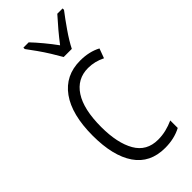

<svg xmlns="http://www.w3.org/2000/svg" viewBox="-248 -863 869 869"><g transform="rotate(-45 187.0 -428.5)"><path d="M242 -41Q146 -41 97.5 -112Q49 -183 49 -312Q49 -447 101.5 -520Q154 -593 249 -593Q307 -593 350 -570L333 -524Q293 -544 251 -544Q181 -544 142.5 -485Q104 -426 104 -313Q104 -210 138.5 -150Q173 -90 246 -90Q272 -90 297 -96Q322 -102 346 -113V-65Q301 -41 242 -41ZM208 -657Q195 -680 178 -707.5Q161 -735 142.5 -761Q124 -787 109 -807V-816H143Q164 -794 188.5 -764.5Q213 -735 234 -706Q257 -736 278.5 -761.5Q300 -787 326 -816H360V-807Q336 -776 306.5 -733.5Q277 -691 260 -657Z"/></g></svg>

Font: Noto Sans Tamil UI Condensed Light
Style: Regular
Weight: 300
Width: 3
Designer: Jelle Bosma - Monotype Design Team
Foundry: Monotype Imaging Inc.
Version: Version 2.004; ttfautohint (v1.8.4.7-5d5b)